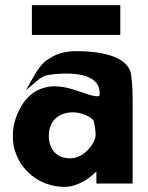

<svg xmlns="http://www.w3.org/2000/svg" viewBox="-20 -704 574 747"><path d="M172 -476C147 -464 124 -430 109 -403L81 -353L125 -390C140 -403 151 -410 172 -413C206 -418 378 -438 367 -333C367 -331 366 -328 350 -330C319 -334 260 -363 214 -367C192 -369 173 -369 153 -363C92 -346 61 -298 42 -246C30 -212 27 -176 33 -137C53 -41 136 23 230 23C284 23 329 -11 355 -37V10H496V-320C496 -354 494 -384 490 -415C477 -490 359 -505 279 -505C230 -505 198 -494 172 -476ZM253 -88C202 -88 170 -121 170 -176C170 -236 211 -267 264 -267C301 -267 336 -247 344 -235C348 -219 352 -198 352 -179C352 -151 311 -88 253 -88ZM448 -684H104V-568H448Z"/></svg>

Font: Bluebird
Style: SfBdNrw
Weight: 700
Designer: Jasper
Foundry: Cannot Into Space Fonts
Version: Version 0.98